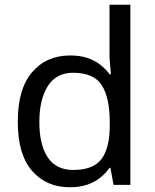

<svg xmlns="http://www.w3.org/2000/svg" viewBox="-20 -780 655 810"><path d="M275 10Q175 10 115 -59.5Q55 -129 55 -267Q55 -405 115.5 -475.5Q176 -546 276 -546Q318 -546 349 -535.5Q380 -525 403 -507Q426 -489 442 -467H448Q447 -480 444.5 -505.5Q442 -531 442 -546V-760H530V0H459L446 -72H442Q426 -49 403 -30.5Q380 -12 348.5 -1Q317 10 275 10ZM289 -63Q374 -63 408.5 -109.5Q443 -156 443 -250V-266Q443 -366 410 -419.5Q377 -473 288 -473Q217 -473 181.5 -416.5Q146 -360 146 -265Q146 -169 181.5 -116Q217 -63 289 -63Z"/></svg>

Font: Noto Sans Tamil
Style: Regular
Weight: 400
Designer: Jelle Bosma - Monotype Design Team
Foundry: Monotype Imaging Inc.
Version: Version 2.003